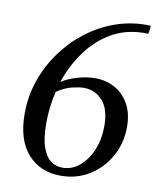

<svg xmlns="http://www.w3.org/2000/svg" viewBox="-85 -810 731 888"><g transform="rotate(10 281.0 -366.0)"><path d="M184 -415Q213 -434 256.5 -447Q300 -460 341 -460Q392 -460 433.5 -437Q475 -414 499.5 -370Q524 -326 524 -263Q524 -188 489.5 -125.5Q455 -63 395.5 -25.5Q336 12 260 12Q164 12 105.5 -53.5Q47 -119 47 -243Q47 -323 72.5 -397.5Q98 -472 143.5 -535Q189 -598 249.5 -645Q310 -692 381.5 -718Q453 -744 530 -744Q533 -744 538.5 -744Q544 -744 551 -743Q551 -725 546 -705Q453 -709 381.5 -670Q310 -631 260.5 -563.5Q211 -496 184 -415ZM153 -216Q153 -145 168 -103Q183 -61 207.5 -43.5Q232 -26 262 -26Q306 -26 342 -56Q378 -86 399 -136.5Q420 -187 420 -249Q420 -329 384.5 -368Q349 -407 296 -407Q276 -407 242 -399Q208 -391 171 -366Q153 -292 153 -216Z"/></g></svg>

Font: Tiro Tamil
Style: Italic
Weight: 400
Italic angle: -11°
Designer: Tamil: Fernando Mello & Fiona Ross, assisted by Kaja Sojewska. Latin: John Hudson with Paul Hanslow, assisted by Kaja So
Foundry: Tiro Typeworks Ltd.
Version: Version 1.52